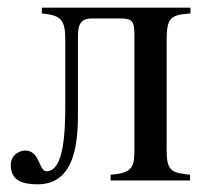

<svg xmlns="http://www.w3.org/2000/svg" viewBox="-20 -470 539 500"><path d="M476 -450H89V-435C138 -430 150 -420 150 -366V-199C150 -128 147 -24 101 -24C81 -24 84 -78 46 -78C31 -78 8 -67 8 -40C8 0 38 10 78 10C180 10 183 -110 183 -179V-377C183 -412 195 -422 220 -422H290C324 -422 330 -417 330 -379V-74C330 -30 318 -19 268 -15V0H475V-15C426 -20 414 -25 414 -79V-366C414 -425 425 -431 476 -435Z"/></svg>

Font: XITS Math
Style: Regular
Weight: 400
Designer: MicroPress Inc., with final additions and corrections provided by Coen Hoffman, Elsevier (retired)
Version: Version 1.302